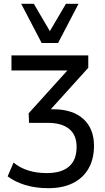

<svg xmlns="http://www.w3.org/2000/svg" viewBox="-20 -791 548 1005"><path d="M233 194Q167 194 112.5 177.5Q58 161 20 132L51 60Q85 88 128.5 101.5Q172 115 225 115Q302 115 341.5 80.5Q381 46 381 -22Q381 -85 341.5 -116.5Q302 -148 230 -148H132L130 -198L357 -449V-422H40V-501H442V-436L224 -195L202 -219H259Q360 -219 416 -168.5Q472 -118 472 -28Q472 41 443.5 91Q415 141 361.5 167.5Q308 194 233 194ZM198 -566 91 -771H157L241 -628L325 -771H391L284 -566Z"/></svg>

Font: Nunitoga
Style: Medium
Weight: 500
Designer: Vernon Adams
Foundry: Vernon Adams
Version: Version 1.0